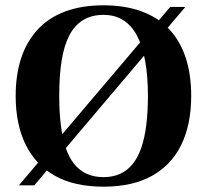

<svg xmlns="http://www.w3.org/2000/svg" viewBox="-20 -692 779 723"><path d="M51 6 621 -666H678L109 6ZM370 11Q260 11 187 -30Q114 -71 76.5 -147.5Q39 -224 39 -331Q39 -411 60 -474Q81 -537 122.5 -581.5Q164 -626 226 -649Q288 -672 370 -672Q451 -672 513.5 -649Q576 -626 617.5 -581.5Q659 -537 679.5 -474Q700 -411 700 -331Q700 -224 663 -147.5Q626 -71 552.5 -30Q479 11 370 11ZM370 -25Q405 -25 432.5 -37.5Q460 -50 480 -75Q500 -100 512.5 -137Q525 -174 531 -222.5Q537 -271 537 -331Q537 -406 526.5 -463Q516 -520 495.5 -558.5Q475 -597 443.5 -616.5Q412 -636 370 -636Q325 -636 293 -616.5Q261 -597 241 -558.5Q221 -520 212 -463Q203 -406 203 -331Q203 -271 209 -222.5Q215 -174 227 -137Q239 -100 259 -75Q279 -50 306.5 -37.5Q334 -25 370 -25Z"/></svg>

Font: Frank Ruhl Libre
Style: Bold
Weight: 700
Designer: Yanek Iontef
Foundry: Fontef
Version: Version 6.004